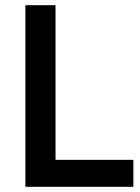

<svg xmlns="http://www.w3.org/2000/svg" viewBox="-20 -720 540 740"><path d="M78 -700H194V-104H494V0H78Z"/></svg>

Font: Cabin SemiBold
Style: Regular
Weight: 600
Designer: Pablo Impallari
Foundry: Pablo Impallari. http://www.impallari.com Igino Marini. http://www.ikern.com
Version: Version 2.001